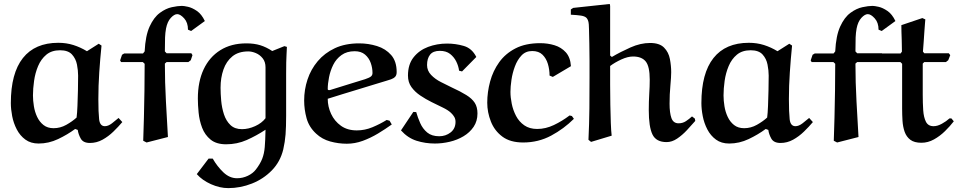

<svg xmlns="http://www.w3.org/2000/svg" viewBox="-20 -716 4880 978"><path d="M482.9 -493.2 497.1 -483.9Q490.2 -416 485.6 -347.4Q481 -278.8 481 -210.9Q481 -144 484.9 -108.6Q488.8 -73.2 514.2 -73.2Q531.2 -73.2 550 -87.6Q568.8 -102.1 584 -115.2L603 -94.2Q583 -70.3 557.6 -45.7Q532.2 -21 502.2 -4.4Q472.2 12.2 438 12.2Q403.8 12.2 391.4 -10Q378.9 -32.2 376 -54.2L362.8 -59.1Q323.7 -30.3 275.9 -7.6Q228 15.1 176.8 15.1Q136.7 15.1 109.4 -4.9Q82 -24.9 65.4 -56.9Q48.8 -88.9 42 -124.5Q35.2 -160.2 35.2 -190.9Q35.2 -342.8 96.7 -420.4Q158.2 -498 276.9 -498Q317.9 -498 354 -486.6Q390.1 -475.1 422.9 -455.1ZM377.9 -331.1Q377.9 -356.9 372.1 -387Q366.2 -417 346.7 -438.5Q327.1 -460 286.1 -460Q243.2 -460 216.1 -437.5Q189 -415 174.1 -379.6Q159.2 -344.2 153.6 -304.2Q147.9 -264.2 147.9 -230Q147.9 -204.1 152.6 -175Q157.2 -146 169.2 -120.6Q181.2 -95.2 201.7 -79.1Q222.2 -63 252.9 -63Q287.1 -63 317.6 -80.1Q348.1 -97.2 370.1 -117.2Q373 -139.2 374.5 -176.5Q376 -213.9 377 -255.4Q377.9 -296.9 377.9 -331.1Z M819.8 -392.1Q819.8 -297.9 825.2 -199.5Q830.6 -101.1 835.4 -18.1L726.6 9.8L709.5 1Q711.4 -50.8 713.1 -117.4Q714.8 -184.1 715.8 -255.1Q716.8 -326.2 716.8 -391.1L707.5 -399.9H596.7L591.8 -408.2L601.6 -437L612.8 -443.8H708.5L716.8 -454.1Q720.7 -534.2 742.2 -581.1Q763.7 -627.9 794.2 -650.4Q824.7 -672.9 855.2 -679.4Q885.7 -686 906.7 -686Q916.5 -686 937.5 -681.4Q958.5 -676.8 982.7 -660.4Q1006.8 -644 1023.4 -608.9L953.6 -558.1L937.5 -564.9Q937.5 -601.1 918 -622.6Q898.4 -644 882.8 -644Q867.7 -644 850.1 -625Q832.5 -606 825.7 -570.8Q821.8 -549.8 820.8 -525.4Q819.8 -501 819.8 -454.1L828.6 -444.8H954.6L960.4 -435.1L951.7 -409.2L939.5 -399.9H828.6Z M1437.5 -127Q1437.5 -69.8 1434.6 -31.5Q1431.6 6.8 1422.9 44.9Q1407.7 107.9 1364.7 151.9Q1321.8 195.8 1263.2 219Q1204.6 242.2 1142.6 242.2Q1099.6 242.2 1054.7 222.2Q1009.8 202.1 982.4 170.9L1042.5 91.8H1063.5Q1086.4 131.8 1117.9 161.9Q1149.4 191.9 1187.5 191.9Q1216.3 191.9 1242.4 179.4Q1268.6 167 1283.7 147Q1305.7 118.2 1315.7 92.5Q1325.7 66.9 1328.6 33Q1331.5 -1 1332.5 -55.2Q1285.6 -24.4 1236.6 -2.7Q1187.5 19 1131.8 19Q1082 19 1052.7 -4.9Q1023.4 -28.8 1009.5 -65.4Q995.6 -102.1 991.7 -142.1Q987.8 -182.1 987.8 -213.9Q987.8 -299.8 1017.3 -362.8Q1046.9 -425.8 1102.3 -460.4Q1157.7 -495.1 1234.9 -495.1Q1274.9 -495.1 1305.7 -485.6Q1336.4 -476.1 1366.7 -456.1L1428.7 -481L1441.4 -477.1Q1440.4 -455.1 1439.5 -437.5Q1438.5 -419.9 1438 -397.9Q1437.5 -376 1437.5 -342.5Q1437.5 -309.1 1437.5 -257.1Q1437.5 -205.1 1437.5 -127ZM1332.5 -113.8V-373Q1332.5 -400.9 1318.1 -418.9Q1303.7 -437 1283.2 -445.6Q1262.7 -454.1 1244.6 -454.1Q1194.8 -454.1 1163.8 -429Q1132.8 -403.8 1118.2 -361.8Q1103.5 -319.8 1103.5 -269Q1103.5 -239.3 1106.7 -203.1Q1109.9 -167 1120.8 -133.5Q1131.8 -100.1 1153.8 -79.1Q1175.8 -58.1 1212.4 -58.1Q1245.6 -58.1 1279.5 -73.5Q1313.5 -88.9 1332.5 -113.8Z M1964.4 -101.1 1975.6 -82Q1942.4 -58.1 1905 -35.6Q1867.7 -13.2 1827.6 1.5Q1787.6 16.1 1746.6 16.1Q1703.6 16.1 1662.1 4.6Q1620.6 -6.8 1590.3 -35.2Q1554.2 -68.4 1541.7 -113.3Q1529.3 -158.2 1529.3 -204.1Q1529.3 -259.3 1546.4 -311Q1563.5 -362.8 1598.4 -404.3Q1633.3 -445.8 1685.8 -470.5Q1738.3 -495.1 1809.6 -495.1Q1856.4 -495.1 1900.4 -481.4Q1944.3 -467.8 1972.4 -435.8Q2000.5 -403.8 2000.5 -349.1Q2000.5 -333 1992.9 -325Q1985.4 -316.9 1971.7 -312Q1971.7 -312 1948.7 -304.7Q1925.3 -297.9 1888.4 -286.4Q1851.6 -274.9 1808.6 -262Q1765.6 -249 1723.6 -236.1Q1681.6 -223.1 1649.4 -212.9Q1649.4 -172.9 1666.5 -136Q1683.6 -99.1 1716.6 -75.4Q1749.5 -51.8 1797.4 -51.8Q1838.4 -51.8 1877 -67.9Q1915.5 -84 1949.7 -105ZM1662.6 -257.8Q1731.4 -279.8 1774.4 -292.5Q1817.4 -305.2 1839.4 -312.5Q1861.3 -319.8 1869.4 -326.4Q1877.4 -333 1877.4 -344.2Q1877.4 -370.1 1868.4 -395.5Q1859.4 -420.9 1839.4 -438Q1819.3 -455.1 1786.6 -455.1Q1746.6 -455.1 1719.5 -435.5Q1692.4 -416 1677.5 -386Q1662.6 -356 1656 -322.5Q1649.4 -289.1 1649.4 -262.2Q1649.4 -257.3 1656.2 -256.8Q1658.2 -256.8 1659.9 -257.3Q1661.6 -257.8 1662.6 -257.8Z M2406.2 -425.8 2333.5 -352.1 2318.4 -356Q2315.4 -379.9 2304 -402.8Q2292.5 -425.8 2272.5 -441.4Q2252.4 -457 2220.2 -457Q2186 -457 2170.7 -437.5Q2155.3 -418 2155.3 -384.8Q2155.3 -356 2175.8 -334.5Q2196.3 -313 2225.8 -298.1Q2255.4 -283.2 2280.3 -271Q2326.2 -250 2355.2 -231.9Q2384.3 -213.9 2398.2 -192.4Q2412.1 -170.9 2412.1 -138.2Q2412.1 -99.1 2392.6 -70.1Q2373 -41 2341.1 -22Q2309.1 -2.9 2270.8 6.1Q2232.4 15.1 2195.3 15.1Q2146.5 15.1 2101.8 1Q2057.1 -13.2 2022.5 -51.8L2085.4 -146L2100.1 -145Q2107.9 -117.2 2120.6 -88.6Q2133.3 -60.1 2156.2 -41Q2179.2 -22 2217.3 -22Q2250.5 -22 2275.4 -41.5Q2300.3 -61 2300.3 -95.2Q2300.3 -109.4 2294.2 -120.1Q2288.1 -130.9 2277.3 -141.1Q2262.2 -155.3 2235.4 -168.2Q2208.5 -181.2 2178.5 -196Q2148.4 -210.9 2120.8 -229.5Q2093.3 -248 2075.7 -272.5Q2058.1 -296.9 2058.1 -331.1Q2058.1 -388.2 2086.7 -424.1Q2115.2 -460 2160.6 -477.1Q2206.1 -494.1 2257.3 -494.1Q2301.3 -494.1 2342.8 -481.9Q2384.3 -469.7 2406.2 -425.8Z M2888.2 -378.9 2795.9 -324.2 2779.3 -331.1Q2779.3 -361.8 2770.8 -390.4Q2762.2 -418.9 2743.2 -437.5Q2724.1 -456.1 2690.9 -456.1Q2657.7 -456.1 2636.5 -433.6Q2615.2 -411.1 2602.8 -377.7Q2590.3 -344.2 2585.2 -309.1Q2580.1 -273.9 2580.1 -248Q2580.1 -220.2 2586.7 -187.5Q2593.3 -154.8 2608.6 -125.5Q2624 -96.2 2650.6 -77.6Q2677.2 -59.1 2716.3 -59.1Q2759.3 -59.1 2801.3 -79.1Q2843.3 -99.1 2881.3 -127.9L2893.1 -125L2903.3 -110.8Q2852.5 -60.1 2787.4 -25.1Q2722.2 9.8 2645 9.8Q2579.1 9.8 2539.1 -20Q2499 -49.8 2480.5 -96.9Q2461.9 -144 2461.9 -192.9Q2461.9 -247.1 2476.6 -301Q2491.2 -355 2522.7 -398.9Q2554.2 -442.9 2605.7 -469.5Q2657.2 -496.1 2731.9 -496.1Q2770 -496.1 2804.4 -485.6Q2838.9 -475.1 2862.1 -449.5Q2885.3 -423.8 2888.2 -378.9Z M3087.9 -379.9Q3087.9 -335.9 3087.9 -284.4Q3087.9 -232.9 3088.9 -182.4Q3089.8 -131.8 3091.3 -90.3Q3092.8 -48.8 3095.7 -24.9L2990.7 6.8L2977.5 -3.9Q2981.4 -84 2982.2 -164.6Q2982.9 -245.1 2982.9 -325.2Q2982.9 -360.4 2982.9 -405.3Q2982.9 -450.2 2981.9 -493.7Q2981 -537.1 2980.2 -567.6Q2979.5 -598.1 2977.5 -604Q2973.6 -620.1 2965.1 -627Q2956.5 -633.8 2939.2 -636.5Q2921.9 -639.2 2887.7 -641.1V-668L2899.9 -675.8L3085.9 -695.8L3087.9 -686V-433.1L3096.7 -425.8Q3140.6 -451.7 3191.7 -474.4Q3242.7 -497.1 3291.5 -497.1Q3339.4 -497.1 3362.5 -473.6Q3385.7 -450.2 3392.3 -415.5Q3398.9 -380.9 3398.9 -348.1Q3398.9 -324.2 3394.8 -280Q3390.6 -235.8 3390.6 -188Q3390.6 -141.1 3400.1 -114.5Q3409.7 -87.9 3436.5 -87.9Q3457.5 -87.9 3474.1 -98.9Q3490.7 -109.9 3504.9 -123L3519.5 -111.8L3521.5 -100.1Q3502.4 -78.1 3479 -53Q3455.6 -27.8 3429.2 -10Q3402.8 7.8 3375.5 7.8Q3322.3 7.8 3303.5 -31Q3284.7 -69.8 3284.7 -154.8Q3284.7 -199.7 3287.1 -237.8Q3289.6 -275.9 3289.6 -310.1Q3289.6 -377.9 3269 -403.1Q3248.5 -428.2 3204.6 -428.2Q3177.7 -428.2 3144.8 -413.1Q3111.8 -397.9 3087.9 -379.9Z M4000.5 -493.2 4014.6 -483.9Q4007.8 -416 4003.2 -347.4Q3998.5 -278.8 3998.5 -210.9Q3998.5 -144 4002.4 -108.6Q4006.3 -73.2 4031.7 -73.2Q4048.8 -73.2 4067.6 -87.6Q4086.4 -102.1 4101.6 -115.2L4120.6 -94.2Q4100.6 -70.3 4075.2 -45.7Q4049.8 -21 4019.8 -4.4Q3989.7 12.2 3955.6 12.2Q3921.4 12.2 3908.9 -10Q3896.5 -32.2 3893.6 -54.2L3880.4 -59.1Q3841.3 -30.3 3793.5 -7.6Q3745.6 15.1 3694.3 15.1Q3654.3 15.1 3627 -4.9Q3599.6 -24.9 3583 -56.9Q3566.4 -88.9 3559.6 -124.5Q3552.7 -160.2 3552.7 -190.9Q3552.7 -342.8 3614.3 -420.4Q3675.8 -498 3794.4 -498Q3835.4 -498 3871.6 -486.6Q3907.7 -475.1 3940.4 -455.1ZM3895.5 -331.1Q3895.5 -356.9 3889.6 -387Q3883.8 -417 3864.3 -438.5Q3844.7 -460 3803.7 -460Q3760.7 -460 3733.6 -437.5Q3706.5 -415 3691.7 -379.6Q3676.8 -344.2 3671.1 -304.2Q3665.5 -264.2 3665.5 -230Q3665.5 -204.1 3670.2 -175Q3674.8 -146 3686.8 -120.6Q3698.7 -95.2 3719.2 -79.1Q3739.7 -63 3770.5 -63Q3804.7 -63 3835.2 -80.1Q3865.7 -97.2 3887.7 -117.2Q3890.6 -139.2 3892.1 -176.5Q3893.6 -213.9 3894.5 -255.4Q3895.5 -296.9 3895.5 -331.1Z M4337.4 -392.1Q4337.4 -297.9 4342.8 -199.5Q4348.1 -101.1 4353 -18.1L4244.1 9.8L4227.1 1Q4229 -50.8 4230.7 -117.4Q4232.4 -184.1 4233.4 -255.1Q4234.4 -326.2 4234.4 -391.1L4225.1 -399.9H4114.3L4109.4 -408.2L4119.1 -437L4130.4 -443.8H4226.1L4234.4 -454.1Q4238.3 -534.2 4259.8 -581.1Q4281.2 -627.9 4311.8 -650.4Q4342.3 -672.9 4372.8 -679.4Q4403.3 -686 4424.3 -686Q4434.1 -686 4455.1 -681.4Q4476.1 -676.8 4500.2 -660.4Q4524.4 -644 4541 -608.9L4471.2 -558.1L4455.1 -564.9Q4455.1 -601.1 4435.5 -622.6Q4416 -644 4400.4 -644Q4385.3 -644 4367.7 -625Q4350.1 -606 4343.3 -570.8Q4339.4 -549.8 4338.4 -525.4Q4337.4 -501 4337.4 -454.1L4346.2 -444.8H4472.2L4478 -435.1L4469.2 -409.2L4457 -399.9H4346.2Z M4571.3 -587.9 4678.2 -624 4693.4 -617.2Q4693.4 -617.2 4691.9 -600.1Q4690.4 -583 4688.7 -557.6Q4687 -532.2 4685.1 -504.2Q4683.1 -476.1 4681.2 -453.1L4688 -444.8H4813L4820.3 -435.1L4810.1 -409.2L4798.3 -399.9H4688L4680.2 -392.1V-232.9Q4680.2 -190.9 4682.6 -154.5Q4685.1 -118.2 4696.5 -95.7Q4708 -73.2 4735.4 -73.2Q4755.4 -73.2 4777.8 -85.7Q4800.3 -98.1 4816.4 -112.8H4826.2L4838.4 -98.1Q4819.3 -73.2 4793.7 -48.1Q4768.1 -22.9 4737.5 -5.9Q4707 11.2 4673.3 11.2Q4637.2 11.2 4617.2 -3.9Q4597.2 -19 4588.1 -44.4Q4579.1 -69.8 4577.1 -100.8Q4575.2 -131.8 4575.2 -163.1V-391.1L4566.4 -399.9H4456.1L4450.2 -408.2L4460.4 -437L4471.2 -443.8H4567.4L4574.2 -453.1Q4574.2 -479 4573.2 -510.5Q4572.3 -542 4571.8 -553.7Z"/></svg>

Font: Aref Ruqaa
Style: Bold
Weight: 700
Designer: Abdullah Aref
Version: Version 1.002